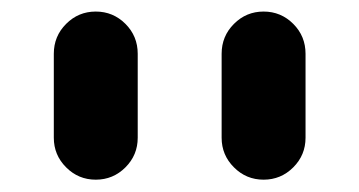

<svg xmlns="http://www.w3.org/2000/svg" viewBox="-20 -728 606 324"><path d="M141.6 -708.5Q170.9 -708.5 191.7 -687.7Q212.4 -667 212.4 -637.2V-495.6Q212.4 -466.3 191.7 -445.6Q170.9 -424.8 141.6 -424.8Q112.3 -424.8 91.6 -445.6Q70.8 -466.3 70.8 -495.6V-637.2Q70.8 -667 91.6 -687.7Q112.3 -708.5 141.6 -708.5ZM424.8 -708.5Q454.1 -708.5 474.9 -687.7Q495.6 -667 495.6 -637.2V-495.6Q495.6 -466.3 474.9 -445.6Q454.1 -424.8 424.8 -424.8Q395.5 -424.8 374.8 -445.6Q354 -466.3 354 -495.6V-637.2Q354 -667 374.8 -687.7Q395.5 -708.5 424.8 -708.5Z"/></svg>

Font: Robtronika
Style: Regular
Weight: 400
Designer: GGBot
Version: 1.00